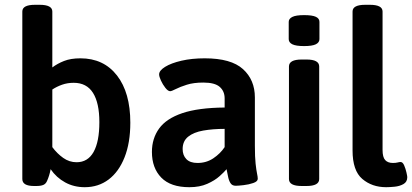

<svg xmlns="http://www.w3.org/2000/svg" viewBox="-20 -773 1717 800"><path d="M333 7Q288 7 251.5 -13Q215 -33 191 -68Q186 -41 176 -19Q171 -7 160.5 -2.5Q150 2 131 2H122Q73 2 73 -27V-725Q73 -753 126 -753H145Q198 -753 198 -725V-492Q219 -508 247 -519Q275 -530 315 -530Q412 -530 467.5 -458.5Q523 -387 523 -262Q523 -178 499 -117.5Q475 -57 432.5 -25Q390 7 333 7ZM299 -97Q346 -97 370 -140Q394 -183 394 -264Q394 -344 367.5 -386Q341 -428 287 -428Q261 -428 238.5 -420Q216 -412 198 -400V-160Q218 -133 243.5 -115Q269 -97 299 -97Z M769 7Q691 7 652 -33Q613 -73 613 -140Q613 -196 643 -237.5Q673 -279 739.5 -301.5Q806 -324 916 -325V-363Q916 -393 895.5 -411Q875 -429 827 -429Q787 -429 758.5 -420Q730 -411 712.5 -402Q695 -393 689 -393Q680 -393 669 -407Q658 -421 650.5 -437.5Q643 -454 643 -463Q643 -479 668 -494.5Q693 -510 736 -520Q779 -530 833 -530Q943 -530 992.5 -485Q1042 -440 1042 -367V-166Q1042 -118 1045 -91Q1048 -64 1051 -50Q1054 -36 1054 -28Q1054 -17 1035.5 -10.5Q1017 -4 994.5 -1.5Q972 1 962 1Q947 1 940 -10.5Q933 -22 930 -38.5Q927 -55 924 -68Q915 -57 895 -39Q875 -21 843.5 -7Q812 7 769 7ZM803 -94Q840 -94 869 -113.5Q898 -133 916 -160V-236Q867 -236 827 -229Q787 -222 764 -203.5Q741 -185 741 -152Q741 -126 756.5 -110Q772 -94 803 -94Z M1247 -581Q1213 -581 1198 -588.5Q1183 -596 1183 -610V-682Q1183 -695 1198 -702.5Q1213 -710 1247 -710Q1281 -710 1296 -703Q1311 -696 1311 -682V-610Q1311 -596 1296 -588.5Q1281 -581 1247 -581ZM1237 2Q1184 2 1184 -27V-496Q1184 -525 1237 -525H1257Q1310 -525 1310 -496V-27Q1310 2 1257 2Z M1589 7Q1530 7 1489.5 -27.5Q1449 -62 1449 -146V-725Q1449 -753 1502 -753H1521Q1574 -753 1574 -725V-148Q1574 -118 1585 -106Q1596 -94 1617 -94Q1629 -94 1636.5 -96Q1644 -98 1649 -98Q1658 -98 1664 -84Q1670 -70 1673.5 -54.5Q1677 -39 1677 -35Q1677 -15 1661 -6Q1645 3 1624 5Q1603 7 1589 7Z"/></svg>

Font: Asap SemiBold
Style: Regular
Weight: 600
Designer: Pablo Cosgaya
Foundry: Omnibus-Type
Version: Version 3.001; ttfautohint (v1.8.3)